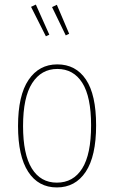

<svg xmlns="http://www.w3.org/2000/svg" viewBox="-20 -811 500 841"><path d="M401 -262Q401 -127 355.5 -58.5Q310 10 229 10Q148 10 103.5 -58.5Q59 -127 59 -259Q59 -393 105 -461Q151 -529 231 -529Q312 -529 356.5 -462.5Q401 -396 401 -262ZM81 -259Q81 -135 119.5 -73Q158 -11 229 -11Q301 -11 340 -73Q379 -135 379 -262Q379 -387 340.5 -448Q302 -509 231 -509Q161 -509 121 -447Q81 -385 81 -259ZM137 -791 196 -659 181 -652 116 -781ZM229 -790 283 -663 268 -656 208 -780Z"/></svg>

Font: Fira Sans Extra Condensed Thin
Style: Regular
Weight: 250
Width: 1
Designer: Carrois Corporate & Edenspiekermann AG
Foundry: Carrois Corporate GbR & Edenspiekermann AG
Version: Version 4.203